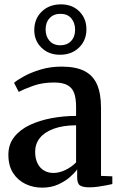

<svg xmlns="http://www.w3.org/2000/svg" viewBox="-20 -852 553 882"><path d="M173.5 10Q132 10 96.8 -7Q61.5 -24 40 -57.5Q18.5 -91 18.5 -141Q18.5 -189 45.5 -223Q72.5 -257 117.2 -278Q162 -299 217.2 -309.2Q272.5 -319.5 329.5 -319.5V-361.5Q329.5 -399.5 320.8 -424Q312 -448.5 290 -460.8Q268 -473 228.5 -473Q174.5 -473 132.8 -458Q91 -443 66 -430L44.5 -471.5Q58.5 -484 90.2 -501.5Q122 -519 166.5 -532.5Q211 -546 263 -546Q328 -546 367.8 -525.8Q407.5 -505.5 425.8 -463.8Q444 -422 444 -357V-44L496 -42V-6.5Q485 -4 467.2 -0.5Q449.5 3 429.2 5.8Q409 8.5 390 8.5Q361 8.5 347.8 0Q334.5 -8.5 334.5 -37V-74Q324 -58.5 301.5 -38.8Q279 -19 246.8 -4.5Q214.5 10 173.5 10ZM225.5 -57.5Q252 -57.5 280.2 -71Q308.5 -84.5 329.5 -106V-276.5Q268.5 -276 226.5 -260.5Q184.5 -245 163 -218Q141.5 -191 141.5 -155Q141.5 -123.5 152.5 -101.5Q163.5 -79.5 182.5 -68.5Q201.5 -57.5 225.5 -57.5ZM255.5 -600.5Q203.5 -600.5 170.2 -633.2Q137 -666 137.5 -715Q138 -766.5 172.2 -799.2Q206.5 -832 260 -832Q312 -832 344.5 -799.5Q377 -767 377 -717.5Q377 -666.5 343 -633.5Q309 -600.5 255.5 -600.5ZM257.5 -644Q288 -644 306.5 -663.5Q325 -683 325 -715.5Q325 -747 307.5 -767.8Q290 -788.5 257.5 -788.5Q226.5 -788.5 208 -768.8Q189.5 -749 189.5 -716.5Q189.5 -685.5 207.2 -664.8Q225 -644 257.5 -644Z"/></svg>

Font: Merriweather 72pt SemiBold
Style: Regular
Weight: 600
Version: Version 2.100